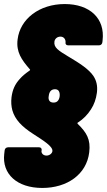

<svg xmlns="http://www.w3.org/2000/svg" viewBox="-28 -728 529 949"><path d="M181 201C304 201 400 134 413 25C421 -39 400 -73 356 -116C354 -119 354 -121 358 -123C383 -139 405 -161 422 -188C437 -211 447 -239 451 -270C455 -303 449 -329 434 -352C411 -386 368 -414 309 -449C261 -478 237 -493 241 -522C242 -533 252 -547 271 -547C287 -547 297 -534 296 -519C294 -510 300 -504 308 -504H462C470 -504 477 -510 478 -519L479 -528C492 -637 416 -708 292 -708C166 -708 71 -634 59 -533C51 -471 79 -432 119 -386C122 -383 121 -381 118 -379C98 -365 82 -352 70 -338C46 -312 34 -285 29 -248C26 -223 28 -202 33 -183C46 -137 80 -102 136 -66C187 -33 234 -4 231 19C230 30 217 41 202 41C186 41 176 30 177 18L178 15C179 6 174 0 165 0H12C3 0 -4 6 -5 15L-7 32C-19 132 56 201 181 201ZM237 -221C227 -221 220 -224 216 -230C212 -236 211 -244 213 -254C214 -264 217 -272 222 -278C227 -284 235 -287 244 -287C252 -287 258 -284 262 -279C266 -273 268 -265 267 -253C266 -244 263 -236 259 -231C254 -224 246 -221 237 -221Z"/></svg>

Font: Barlow Condensed Black
Style: Italic
Weight: 900
Width: 3
Italic angle: -7°
Designer: Jeremy Tribby
Foundry: Tribby Type
Version: Version 1.422;hotconv 1.0.109;makeotfexe 2.5.65596